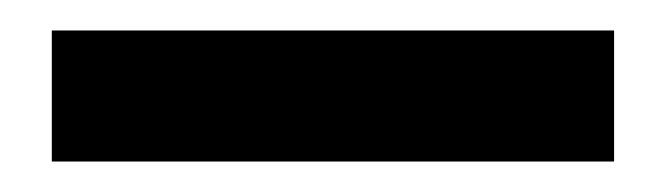

<svg xmlns="http://www.w3.org/2000/svg" viewBox="-20 -687 437 126"><path d="M14 -581V-667H383V-581Z"/></svg>

Font: DM Sans 16pt SemiBold
Style: Regular
Weight: 600
Version: Version 4.004;gftools[0.9.30]